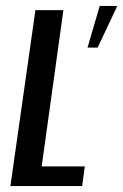

<svg xmlns="http://www.w3.org/2000/svg" viewBox="-20 -625 414 645"><path d="M15 0 99 -591H193L120 -66H265L256 0ZM274 -465 315 -605H374L308 -465Z"/></svg>

Font: Alumni Sans SemiBold
Style: Italic
Weight: 600
Italic angle: -8°
Version: Version 1.016